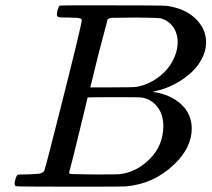

<svg xmlns="http://www.w3.org/2000/svg" viewBox="-20 -703 799 723"><path d="M288 -628Q288 -629 287 -630.5Q286 -632 284 -632.5Q282 -633 280 -634Q278 -635 274 -635.5Q270 -636 267 -636Q264 -636 259 -636Q254 -636 250.5 -636.5Q247 -637 241 -637Q235 -637 231 -637Q207 -637 202 -638Q197 -639 195 -644Q193 -647 196 -662Q201 -680 205 -682Q206 -683 335 -683Q594 -683 608 -681Q677 -671 716 -633Q756 -595 756 -544Q756 -509 737 -476Q715 -436 666.5 -403.5Q618 -371 565 -360L555 -357Q621 -348 661.5 -311Q702 -274 702 -219Q702 -147 636 -84Q559 -10 453 -1Q446 0 242 0Q42 0 39 -2Q35 -5 35 -10Q35 -17 37 -24Q42 -43 47 -45Q51 -46 62 -46H68Q95 -46 128 -49Q142 -52 147 -61Q150 -65 219 -339Q288 -613 288 -628ZM649 -544Q649 -578 631.5 -602Q614 -626 585 -634Q578 -636 493 -637Q473 -637 451 -636.5Q429 -636 416 -636H403Q389 -635 385 -629Q384 -627 351 -500L320 -374H401Q482 -374 494 -376Q535 -383 571.5 -408.5Q608 -434 628 -470Q649 -508 649 -544ZM595 -229Q595 -273 571.5 -302Q548 -331 512 -336Q506 -337 429 -337Q311 -337 310 -336Q310 -334 292.5 -263Q275 -192 258 -122L240 -52Q240 -48 252 -47.5Q264 -47 333 -46Q422 -46 429 -47Q494 -54 544.5 -105Q595 -156 595 -229Z"/></svg>

Font: MathJax_Math
Style: Regular
Weight: 400
Version: Version 1.1